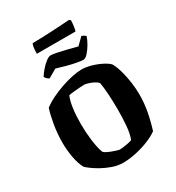

<svg xmlns="http://www.w3.org/2000/svg" viewBox="-243 -1214 1246 1359"><g transform="rotate(-30 379.5 -534.0)"><path d="M361 0Q318 0 275 -15Q232 -30 195.5 -50.5Q159 -71 134 -90Q109 -109 102 -117Q80 -157 69 -217.5Q58 -278 58 -337Q58 -410 70 -481Q82 -552 98 -601Q130 -626 174 -647.5Q218 -669 266 -685.5Q314 -702 358 -711Q402 -720 433 -720Q462 -720 494 -712.5Q526 -705 556.5 -692.5Q587 -680 610 -666Q633 -652 643 -639Q661 -606 674 -558.5Q687 -511 694 -459.5Q701 -408 701 -362Q701 -293 688.5 -225.5Q676 -158 654 -88Q623 -65 572.5 -44.5Q522 -24 466 -12Q410 0 361 0ZM385 -93Q392 -93 411.5 -95Q431 -97 453 -101.5Q475 -106 488 -111Q505 -153 510 -217.5Q515 -282 515 -346Q515 -412 511 -473Q507 -534 500 -570Q489 -584 468 -594.5Q447 -605 426.5 -611Q406 -617 397 -617Q386 -617 362 -615.5Q338 -614 312 -611.5Q286 -609 268 -605Q253 -571 245 -515Q237 -459 237 -388Q237 -321 245.5 -253Q254 -185 270 -143Q275 -135 291.5 -126.5Q308 -118 328 -110.5Q348 -103 364.5 -98Q381 -93 385 -93ZM481 -772Q465 -772 429.5 -778.5Q394 -785 353 -796Q312 -807 277 -818L207 -778Q200 -781 190 -789.5Q180 -798 176 -809Q190 -832 212 -857Q234 -882 256.5 -899Q279 -916 294 -916Q311 -916 346.5 -908.5Q382 -901 423 -891Q464 -881 497 -872L552 -926Q558 -923 566 -919.5Q574 -916 584 -907Q574 -877 555.5 -846Q537 -815 517 -793.5Q497 -772 481 -772ZM216 -974Q216 -1009 220 -1029Q224 -1049 228 -1054Q261 -1054 305.5 -1055.5Q350 -1057 396 -1059.5Q442 -1062 479 -1064.5Q516 -1067 533 -1068L544 -1059Q543 -1029 539 -1005.5Q535 -982 532 -974Z"/></g></svg>

Font: Texturina Black
Style: Regular
Weight: 900
Designer: Guillermo Torres Carreño
Foundry: Omnibus-Type
Version: Version 1.002; ttfautohint (v1.8.3)